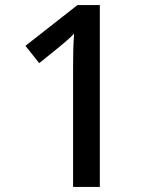

<svg xmlns="http://www.w3.org/2000/svg" viewBox="-20 -734 612 754"><path d="M372 0V-714H284L80 -554L134 -486L212 -549C236 -569 254 -584 271 -602C268 -563 267 -524 267 -474V0Z"/></svg>

Font: Noto Sans Bamum Medium
Style: Regular
Weight: 500
Designer: Monotype Design Team
Foundry: Monotype Imaging Inc.
Version: Version 2.002